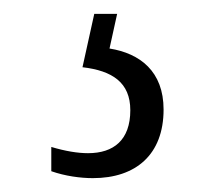

<svg xmlns="http://www.w3.org/2000/svg" viewBox="-20 -29 321 277"><path d="M114 228C176 228 216 194 216 129C216 74 182 48 138 41L149 -9H116L99 68C142 73 168 90 168 130C168 173 144 192 107 192C92 192 74 189 54 183V218C74 225 96 228 114 228Z"/></svg>

Font: Noto Serif Hebrew Condensed Light
Style: Regular
Weight: 300
Width: 3
Designer: Monotype Design Team
Foundry: Monotype Imaging Inc.
Version: Version 2.004